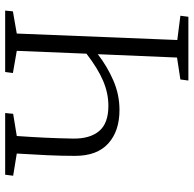

<svg xmlns="http://www.w3.org/2000/svg" viewBox="-23 -727 750 744"><g transform="rotate(-90 352.0 -355.0)"><path d="M514 -351Q466 -314 411.5 -290.5Q357 -267 298 -267Q216 -267 168 -310.5Q120 -354 120 -439Q120 -491 122.5 -545.5Q125 -600 129 -665L43 -679L47 -710H286L283 -679L197 -665Q193 -609 190.5 -556Q188 -503 187 -447Q186 -382 216 -346Q246 -310 314 -310Q363 -310 411 -330.5Q459 -351 516 -395L527 -665L441 -680L445 -710H683L680 -680L594 -665L569 -43L663 -31L659 0H412L416 -31L501 -44Z"/></g></svg>

Font: Literata 36pt Light
Style: Italic
Weight: 300
Italic angle: -2°
Designer: Latin by Veronika Burian and Jose Scaglione. Greek by Irene Vlachou. Cyrillic by Vera Evstafieva
Foundry: TypeTogether
Version: Version 3.002